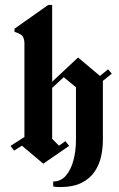

<svg xmlns="http://www.w3.org/2000/svg" viewBox="-20 -659 478 773"><path d="M154.2 0 68.3 -72.5 36.7 -52.5 22.5 -71.7 78.3 -107.5V-487.5Q78.3 -497.5 73.3 -509.6Q68.3 -521.7 38.3 -530.8V-543.3L174.2 -639.2H190V-330L294.2 -427.5L382.5 -353.3L415 -380L430 -362.5L394.2 -333.3V-95Q394.2 -62.5 387.1 -29.6Q380 3.3 361.2 31.7Q342.5 60 308.3 77.1Q274.2 94.2 220 94.2Q206.7 94.2 194.2 91.7V71.7Q225 71.7 245.4 47.9Q265.8 24.2 275.8 -13.8Q285.8 -51.7 285.8 -95V-307.5L236.7 -348.3L190 -305V-100L217.5 -72.5L243.3 -90.8L258.3 -71.7Z"/></svg>

Font: Manufacturing Consent
Style: Regular
Weight: 400
Version: Version 3.000; ttfautohint (v1.8.4.7-5d5b)